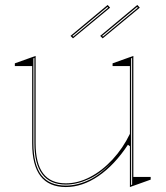

<svg xmlns="http://www.w3.org/2000/svg" viewBox="-20 -741 669 776"><path d="M246 15Q178 15 144 -29Q110 -73 110 -162V-474H40V-485L124 -515V-162Q124 -80 154.5 -40Q185 0 246 0Q295 0 344 -25.5Q393 -51 435 -96.5Q477 -142 505 -200V-474H435V-485L519 -515V-26H589V-15L505 15V-150L497 -156Q443 -74 378 -29.5Q313 15 246 15ZM514 -507 510 -505V7L514 5ZM119 -507 115 -505V-163Q115 -75 147.5 -33Q180 9 246 9Q292 9 339.5 -13.5Q387 -36 434 -87Q387 -39 339 -17Q291 5 246 5Q182 5 150.5 -37Q119 -79 119 -163ZM395 -586 385 -596 535 -721 545 -710ZM393 -596 396 -593 537 -710 534 -713ZM275 -586 265 -596 415 -721 425 -710ZM273 -596 276 -593 417 -710 414 -713Z"/></svg>

Font: Kalnia Glaze Thin
Style: Regular
Weight: 100
Designer: Frida Medrano
Foundry: Frida Medrano
Version: Version 1.110